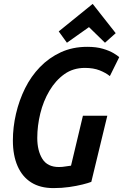

<svg xmlns="http://www.w3.org/2000/svg" viewBox="-20 -949 631 984"><path d="M254 15Q186 15 140 -14Q94 -43 70 -98Q46 -153 46 -229Q46 -297 62 -366Q78 -435 108.5 -496.5Q139 -558 185 -605.5Q231 -653 291.5 -681Q352 -709 427 -709Q474 -709 507.5 -699Q541 -689 562 -676.5Q583 -664 591 -656L543 -559Q522 -576 490.5 -588.5Q459 -601 415 -601Q355 -601 310 -569Q265 -537 233.5 -484Q202 -431 186.5 -367.5Q171 -304 171 -242Q171 -177 197 -135Q223 -93 282 -93Q300 -93 316 -96Q332 -99 344 -100L405 -356H530L448 -17Q433 -11 403 -3.5Q373 4 335 9.5Q297 15 254 15ZM323 -730 281 -788 455 -929 573 -779 518 -730 436 -810Z"/></svg>

Font: Ubuntu Sans Mono SemiBold
Style: Italic
Weight: 600
Italic angle: -13.5°
Monospace: yes
Designer: Dalton Maag Ltd
Foundry: Dalton Maag Ltd
Version: Version 1.006